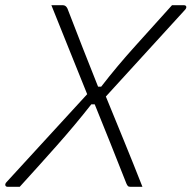

<svg xmlns="http://www.w3.org/2000/svg" viewBox="-50 -720 738 740"><path d="M-20 0Q-28 0 -29.5 -6Q-31 -12 -24 -19Q53 -103 130.5 -187.5Q208 -272 286 -357Q253 -440 217.5 -527Q182 -614 148 -700H192Q204 -700 210 -687Q239 -612 269 -535Q299 -458 328 -386H340Q401 -465 472 -543.5Q543 -622 613 -700H658Q667 -700 668 -694Q669 -688 662 -681L358 -348Q392 -265 428 -177Q464 -89 499 0H453Q446 0 443 -3Q440 -6 437 -13Q407 -89 375.5 -168Q344 -247 315 -318H302Q240 -239 169.5 -159.5Q99 -80 26 0Z"/></svg>

Font: Recursive Mn Lnr St Lt
Style: Italic
Weight: 300
Italic angle: -15°
Monospace: yes
Version: Version 1.079;hotconv 1.0.112;makeotfexe 2.5.65598; ttfautoh